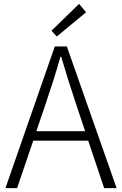

<svg xmlns="http://www.w3.org/2000/svg" viewBox="-20 -968 628 988"><path d="M272 -780 423 -905 387 -948 245 -810ZM8 0H68L151 -244H434L516 0H580L324 -729H262ZM167 -293 212 -425C241 -511 266 -587 291 -676H295C321 -587 345 -511 374 -425L418 -293Z"/></svg>

Font: Noto Sans SC Light
Style: Regular
Weight: 300
Designer: Ryoko NISHIZUKA 西塚涼子 (kana, bopomofo & ideographs); Paul D. Hunt (Latin, Greek & Cyrillic); Sandoll Communications 산돌커뮤니
Foundry: Adobe
Version: Version 2.004;hotconv 1.0.118;makeotfexe 2.5.65603